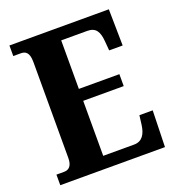

<svg xmlns="http://www.w3.org/2000/svg" viewBox="-130 -818 845 922"><g transform="rotate(-20 292.5 -357.0)"><path d="M21 0H556L561 -186H493L487 -138C481 -94 463 -62 421 -62H263V-343H470V-404H263V-652H396C440 -652 455 -626 459 -576L463 -528H532L529 -714H21V-660H59C81 -660 102 -652 102 -600V-109C102 -72 87 -54 60 -54H21Z"/></g></svg>

Font: Noto Serif Khmer Condensed ExtraBold
Style: Regular
Weight: 800
Width: 3
Designer: Danh Hong and the Monotype Design Team
Foundry: Monotype Imaging Inc.
Version: Version 2.004